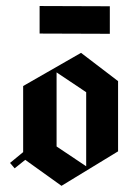

<svg xmlns="http://www.w3.org/2000/svg" viewBox="-20 -602 433 622"><path d="M108.3 -493.3V-582.5L335.8 -581.7V-492.5ZM163.3 -127.5 259.2 -63.3V-303.3L163.3 -367.5ZM27.5 -56.7 12.5 -74.2 55 -109.2Q55 -145 55 -216.2Q55 -287.5 55 -323.3L242.5 -430.8L362.5 -339.2V-111.7L179.2 0L61.7 -84.2Z"/></svg>

Font: Chomsky
Style: Regular
Weight: 400
Version: Version 2.3